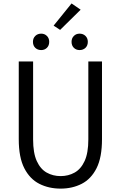

<svg xmlns="http://www.w3.org/2000/svg" viewBox="-20 -1091 707 1124"><path d="M335 13.2Q265.6 13.2 210.2 -14.9Q154.8 -43 122.3 -106.2Q89.8 -169.4 89.8 -275.9V-731H173.8V-274.9Q173.8 -195.3 195.3 -148.2Q216.8 -101.1 253.4 -80.6Q290 -60.1 335 -60.1Q379.9 -60.1 416.7 -80.6Q453.6 -101.1 475.3 -148.2Q497.1 -195.3 497.1 -274.9V-731H577.1V-275.9Q577.1 -169.4 545.2 -106.2Q513.2 -43 458.3 -14.9Q403.3 13.2 335 13.2ZM221.2 -797.9Q200.2 -797.9 186.5 -811Q172.9 -824.2 172.9 -846.2Q172.9 -867.2 186.5 -880.6Q200.2 -894 221.2 -894Q241.2 -894 254.6 -880.6Q268.1 -867.2 268.1 -846.2Q268.1 -824.2 254.6 -811Q241.2 -797.9 221.2 -797.9ZM445.8 -797.9Q425.8 -797.9 412.4 -811Q398.9 -824.2 398.9 -846.2Q398.9 -867.2 412.4 -880.6Q425.8 -894 445.8 -894Q466.8 -894 480.5 -880.6Q494.1 -867.2 494.1 -846.2Q494.1 -824.2 480.5 -811Q466.8 -797.9 445.8 -797.9ZM332 -916 293.9 -940.9 398.9 -1070.8 452.1 -1034.2Z"/></svg>

Font: Shanggu Mono N
Style: Regular
Weight: 350
Designer: GuiWonder
Version: Version 1.021